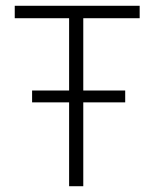

<svg xmlns="http://www.w3.org/2000/svg" viewBox="-20 -644 540 664"><path d="M219 0V-581H31V-624H463V-581H268V0ZM91 -290V-331H413V-290Z"/></svg>

Font: Inconsolata Light
Style: Regular
Weight: 300
Designer: Raph Levien, Cyreal, Brenton Simpson
Foundry: Raph Levien, Cyreal, Google
Version: Version 3.001